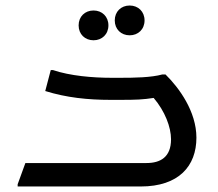

<svg xmlns="http://www.w3.org/2000/svg" viewBox="-20 -676 792 696"><path d="M450 -548C481 -548 504 -570 504 -602C504 -634 481 -656 450 -656C419 -656 396 -634 396 -602C396 -570 419 -548 450 -548ZM319 -530C350 -530 373 -552 373 -584C373 -616 350 -638 319 -638C288 -638 265 -616 265 -584C265 -552 288 -530 319 -530ZM580 -406H568C528 -395 468 -394 416 -394H384C316 -394 234 -401 172 -422H164L144 -346C221 -322 299 -314 380 -314H416C474 -314 498 -315 537 -321C578 -273 600 -215 600 -171C600 -106 561 -85 511 -85H72L44 -8V0H490C628 0 692 -74 692 -177C692 -272 629 -358 580 -406Z"/></svg>

Font: Kufam Arabic Latin Roman Normal
Style: Regular
Weight: 400
Designer: Wael Morcos & Artur Schmal
Version: Version 1.200;PS 001.200;hotconv 1.0.88;makeotf.lib2.5.64775